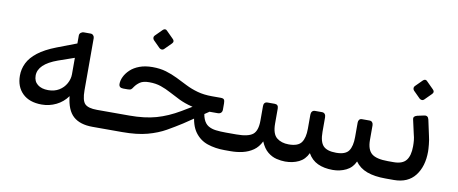

<svg xmlns="http://www.w3.org/2000/svg" viewBox="-57 -821 2511 1053"><g transform="rotate(10 1198.5 -294.0)"><path d="M491 2Q421 2 383.5 -31.5Q346 -65 338 -142Q313 -107 275 -88.5Q237 -70 195 -70Q126 -70 88 -107Q50 -144 50 -206Q50 -243 66.5 -276.5Q83 -310 120.5 -339Q158 -368 220 -392L330 -434V-478Q330 -488 337.5 -494Q345 -500 354 -500H392Q401 -500 407 -493.5Q413 -487 413 -478V-188Q413 -131 431.5 -112.5Q450 -94 499 -94H541Q547 -94 550.5 -88.5Q554 -83 554 -77V-23Q554 2 526 2ZM216 -154Q251 -154 276.5 -169.5Q302 -185 316 -210.5Q330 -236 330 -262V-354L241 -323Q188 -304 161.5 -278.5Q135 -253 135 -221Q135 -189 157 -171.5Q179 -154 216 -154Z M524 2Q509 2 509 -13V-64Q509 -94 539 -94H679Q765 -94 828.5 -112Q892 -130 956 -168L1056 -228L1122 -200L978 -103Q939 -78 896 -53.5Q853 -29 796 -13.5Q739 2 656 2ZM1226 2Q1174 2 1131 -12.5Q1088 -27 1060.5 -64.5Q1033 -102 1028 -170L1080 -214Q1080 -171 1090 -146.5Q1100 -122 1118 -111Q1136 -100 1161 -97Q1186 -94 1216 -94H1275Q1283 -94 1286.5 -88Q1290 -82 1290 -75V-24Q1290 -10 1282 -4Q1274 2 1260 2ZM1111 -191 1100 -193Q1046 -193 1006.5 -203Q967 -213 936 -228Q905 -243 877.5 -258Q850 -273 821 -283Q792 -293 756 -293Q722 -293 704.5 -281Q687 -269 676 -253Q670 -243 664.5 -238.5Q659 -234 645 -234H620Q596 -234 596 -256Q596 -275 606 -296Q616 -317 636 -336Q656 -355 687 -366.5Q718 -378 759 -378Q801 -378 834.5 -368Q868 -358 898.5 -343Q929 -328 959.5 -312.5Q990 -297 1026 -287Q1062 -277 1107 -277H1156Q1170 -277 1174.5 -271Q1179 -265 1179 -250V-215Q1179 -204 1172.5 -197.5Q1166 -191 1154 -191ZM803 -486Q798 -481 791 -481.5Q784 -482 778 -487L740 -525Q735 -531 735 -538Q735 -545 740 -550L778 -588Q784 -594 790.5 -594Q797 -594 802 -588L840 -550Q854 -537 841 -524Z M1564 6Q1542 6 1516 0Q1490 -6 1466.5 -25Q1443 -44 1427 -82Q1411 -49 1385 -31Q1359 -13 1327 -5.5Q1295 2 1260 2Q1245 2 1245 -14V-64Q1245 -94 1275 -94Q1341 -94 1366.5 -114.5Q1392 -135 1392 -192V-273Q1392 -284 1397.5 -290Q1403 -296 1414 -296H1453Q1474 -296 1474 -273V-190Q1474 -132 1500 -111Q1526 -90 1567 -90Q1619 -90 1637.5 -116Q1656 -142 1656 -193V-271Q1656 -282 1661.5 -289Q1667 -296 1678 -296H1716Q1727 -296 1732.5 -289Q1738 -282 1738 -271V-190Q1738 -135 1759 -112.5Q1780 -90 1831 -90Q1883 -90 1901 -116Q1919 -142 1919 -193V-273Q1919 -283 1924 -289.5Q1929 -296 1939 -296H1981Q1991 -296 1996.5 -289.5Q2002 -283 2002 -273V-192Q2002 -138 2028 -116Q2054 -94 2119 -94H2139Q2154 -94 2154 -79V-28Q2154 2 2123 2Q2061 2 2019 -13.5Q1977 -29 1953 -63Q1937 -27 1903 -10.5Q1869 6 1829 6Q1780 6 1745 -10.5Q1710 -27 1690 -63Q1673 -26 1639.5 -10Q1606 6 1564 6Z M2126 2Q2117 2 2113 -4Q2109 -10 2109 -17V-72Q2109 -86 2117 -90Q2125 -94 2139 -94H2151Q2200 -94 2220.5 -120Q2241 -146 2241 -198Q2241 -216 2239.5 -231.5Q2238 -247 2233 -265L2216 -341Q2213 -353 2218 -358.5Q2223 -364 2234 -367L2271 -375Q2293 -380 2298 -357L2317 -269Q2322 -249 2324.5 -223Q2327 -197 2327 -184Q2327 -101 2287 -49.5Q2247 2 2169 2ZM2256 -461Q2251 -456 2244 -456.5Q2237 -457 2231 -462L2193 -500Q2188 -506 2188 -513Q2188 -520 2193 -525L2231 -563Q2237 -569 2243.5 -569Q2250 -569 2255 -563L2293 -525Q2307 -512 2294 -499Z"/></g></svg>

Font: RubikRegular
Style: Regular
Weight: 400
Designer: Hubert and Fischer
Foundry: Hubert and Fischer
Version: Version 2.300;gftools[0.9.30]